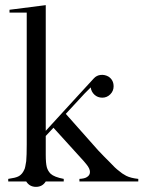

<svg xmlns="http://www.w3.org/2000/svg" viewBox="-20 -706 558 747"><path d="M402 -408Q422 -395 422 -370Q422 -352 409 -339Q396 -326 378 -326Q360 -326 347.5 -337.5Q335 -349 333 -366L309 -342L236 -263L362 -121Q370 -113 375.5 -107Q381 -101 383 -99L405 -77Q429 -51 443 -41Q454 -31 471 -22Q489 -13 518 -10V0H289V-10Q309 -11 318 -17Q330 -24 330 -37Q330 -50 316 -67L306 -79L188 -209L158 -177V-141V-104Q158 -87 159 -75.5Q160 -64 162 -56Q166 -41 177 -30Q191 -17 228 -10V0H158Q145 21 120 21Q95 21 82 0H12V-10Q26 -12 36.5 -14.5Q47 -17 54 -21Q67 -29 74 -45Q77 -50 78.5 -59Q80 -68 82 -79Q83 -90 83.5 -106.5Q84 -123 84 -144V-657H17V-668L158 -686V-197Q194 -237 228 -273.5Q262 -310 288 -339Q319 -372 345 -401Q356 -413 372 -414.5Q388 -416 402 -408Z"/></svg>

Font: Wachinanga
Style: Regular
Weight: 400
Designer: deFharo
Foundry: deFharo
Version: Wachinanga: Version 2.001 2013